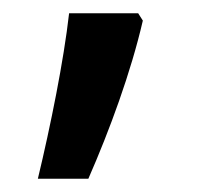

<svg xmlns="http://www.w3.org/2000/svg" viewBox="-20 -138 299 289"><path d="M188 -118H84C76 -47 56 52 37 131H113C145 58 177 -29 195 -107Z"/></svg>

Font: Noto Sans Arabic UI SmCn Md
Style: Regular
Weight: 500
Width: 4
Designer: Monotype Design Team, Nadine Chahine and Nizar Qandah
Foundry: Monotype Imaging Inc.
Version: Version 2.010